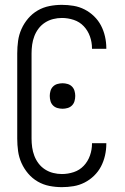

<svg xmlns="http://www.w3.org/2000/svg" viewBox="-20 -763 515 791"><path d="M235 8Q209 8 183.5 3Q158 -2 135.5 -15Q113 -28 96 -48Q79 -68 68.5 -91.5Q58 -115 54.5 -140.5Q51 -166 51 -192V-543Q51 -569 54.5 -594.5Q58 -620 68.5 -643.5Q79 -667 96 -687Q113 -707 135.5 -720Q158 -733 183.5 -738Q209 -743 235 -743Q259 -743 283 -739Q307 -735 328.5 -724Q350 -713 367.5 -696Q385 -679 396 -658Q407 -637 412.5 -613Q418 -589 418 -565V-562H359V-564Q359 -589 350.5 -613Q342 -637 325 -655Q308 -673 284 -681Q260 -689 235 -689Q217 -689 199 -684.5Q181 -680 165.5 -670Q150 -660 139 -645.5Q128 -631 121.5 -614Q115 -597 112.5 -579Q110 -561 110 -543V-192Q110 -174 112.5 -156Q115 -138 121.5 -121Q128 -104 139 -89.5Q150 -75 165.5 -65Q181 -55 199 -50.5Q217 -46 235 -46Q260 -46 284 -54Q308 -62 325 -80Q342 -98 350.5 -122Q359 -146 359 -171V-173H418V-170Q418 -146 412.5 -122Q407 -98 396 -77Q385 -56 367.5 -39Q350 -22 328.5 -11Q307 0 283 4Q259 8 235 8ZM238 -315Q227 -315 216.5 -318Q206 -321 198.5 -328.5Q191 -336 188 -346.5Q185 -357 185 -368Q185 -378 188 -388.5Q191 -399 198.5 -406.5Q206 -414 216.5 -417Q227 -420 238 -420Q248 -420 258.5 -417Q269 -414 276.5 -406.5Q284 -399 287 -388.5Q290 -378 290 -368Q290 -357 287 -346.5Q284 -336 276.5 -328.5Q269 -321 258.5 -318Q248 -315 238 -315Z"/></svg>

Font: Iosevka QP Light
Style: Regular
Weight: 300
Designer: Belleve Invis
Foundry: Belleve Invis
Version: Version 20.0.0; ttfautohint (v1.8.4)